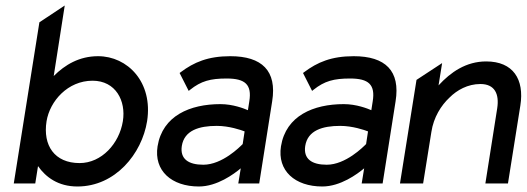

<svg xmlns="http://www.w3.org/2000/svg" viewBox="-20 -666 1912 697"><path d="M30 0H108L118 -63C146 -23 191 11 261 11C399 11 495 -108 514 -226C536 -368 443 -462 336 -462C268 -462 216 -431 175 -390L215 -646L123 -585ZM149 -226C161 -299 226 -373 316 -373C400 -373 438 -300 426 -226C413 -145 349 -74 269 -74C178 -74 135 -138 149 -226Z M552 -135C538 -46 603 11 702 11C768 11 829 -34 854 -55L845 0H921L968 -298C986 -409 931 -462 816 -462C735 -462 684 -440 636 -404L632 -401L665 -336L670 -340C710 -372 744 -381 803 -381C870 -381 895 -359 885 -298L880 -266C866 -272 826 -288 780 -288C670 -288 570 -246 552 -135ZM640 -136C649 -193 703 -209 767 -209C812 -209 855 -194 868 -189L861 -143C851 -133 787 -68 718 -68C664 -68 633 -89 640 -136Z M1000 -135C986 -46 1051 11 1150 11C1216 11 1277 -34 1302 -55L1293 0H1369L1416 -298C1434 -409 1379 -462 1264 -462C1183 -462 1132 -440 1084 -404L1080 -401L1113 -336L1118 -340C1158 -372 1192 -381 1251 -381C1318 -381 1343 -359 1333 -298L1328 -266C1314 -272 1274 -288 1228 -288C1118 -288 1018 -246 1000 -135ZM1088 -136C1097 -193 1151 -209 1215 -209C1260 -209 1303 -194 1316 -189L1309 -143C1299 -133 1235 -68 1166 -68C1112 -68 1081 -89 1088 -136Z M1432 0H1516L1546 -187C1554 -240 1581 -283 1612 -312C1639 -339 1678 -361 1724 -361C1776 -361 1793 -325 1785 -273L1742 0H1824L1869 -283C1884 -378 1843 -443 1745 -443C1672 -443 1616 -404 1572 -356L1585 -437L1492 -376Z"/></svg>

Font: Charger Pro
Style: BdObl
Weight: 700
Designer: Jasper
Foundry: Cannot Into Space Fonts
Version: Version 1.09